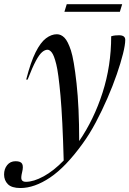

<svg xmlns="http://www.w3.org/2000/svg" viewBox="-103 -690 634 942"><path d="M32.5 -299.5H25.5Q47.5 -385.5 71.8 -433.8Q96 -482 122.5 -502Q149 -522 176 -522Q196.5 -522 213.2 -505Q230 -488 245 -442.5Q259.5 -398.5 272.5 -281.5Q285.5 -164.5 285.5 2Q358 -104 400.2 -235.5Q442.5 -367 442.5 -512Q454 -515.5 462.8 -516.2Q471.5 -517 481 -517Q511.5 -517 511.5 -494.5Q511.5 -470.5 500.5 -426.2Q489.5 -382 470 -325.5Q450.5 -269 424 -208Q397.5 -147 366.8 -89.2Q336 -31.5 302.5 14.5Q219.5 129.5 142.8 181Q66 232.5 -3 232.5Q-45.5 232.5 -64.2 213.8Q-83 195 -83 166Q-83 139 -67.8 120Q-52.5 101 -26.5 101Q-1 101 5.8 114Q12.5 127 5.5 155Q-1.5 183 3.5 192.5Q8.5 202 24 202Q62 202 111 175.2Q160 148.5 209.5 97.5Q204 -107 193.8 -220.5Q183.5 -334 173 -375Q162.5 -417 151.8 -431.5Q141 -446 130 -446Q117.5 -446 103.8 -434.5Q90 -423 73 -391.5Q56 -360 32.5 -299.5ZM213 -632 224.5 -669.5H496.5L485 -632Z"/></svg>

Font: Newsreader 72pt
Style: Italic
Weight: 400
Italic angle: -17°
Designer: Hugues Gentile
Foundry: Production Type
Version: Version 1.003; ttfautohint (v1.8.3)